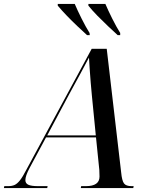

<svg xmlns="http://www.w3.org/2000/svg" viewBox="-79 -964 763 984"><path d="M-59 0 -57 -10H-37Q-18 -10 -4.5 -16Q9 -22 23 -39.5Q37 -57 55 -92L391 -714H468L542 -80Q546 -38 556.5 -24Q567 -10 595 -10H606L604 0H335L337 -10H361Q431 -10 431 -59Q431 -67 430.5 -76Q430 -85 430 -93L413 -260H157L72 -102Q51 -62 51 -41Q51 -24 66.5 -17Q82 -10 116 -10H165L163 0ZM275 -480 163 -270H412L392 -473Q389 -502 386 -539.5Q383 -577 380.5 -612Q378 -647 377 -669Q360 -636 332.5 -585.5Q305 -535 275 -480ZM367 -784Q345 -804 317.5 -830Q290 -856 263.5 -883.5Q237 -911 217 -935V-944H304Q318 -911 339 -869Q360 -827 380 -795L381 -784ZM524 -784Q502 -804 474.5 -830Q447 -856 420.5 -883Q394 -910 374 -935V-944H461Q475 -911 496 -869Q517 -827 537 -795V-784Z"/></svg>

Font: Noto Serif Display SemiCondensed Medium
Style: Italic
Weight: 500
Width: 4
Italic angle: -12°
Designer: Monotype Design Team
Foundry: Monotype Imaging Inc.
Version: Version 2.009